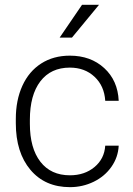

<svg xmlns="http://www.w3.org/2000/svg" viewBox="-20 -770 555 800"><path d="M271.5 -39.6Q332.5 -39.6 373.8 -74Q415 -108.4 418.5 -163.1H474.6Q472.2 -114.7 444.3 -75Q416.5 -35.2 370.4 -12.7Q324.2 9.8 271.5 9.8Q167.5 9.8 106.7 -62.5Q45.9 -134.8 45.9 -256.8V-274.4Q45.9 -352.5 73.2 -412.6Q100.6 -472.7 151.6 -505.4Q202.6 -538.1 271 -538.1Q357.9 -538.1 414.3 -486.3Q470.7 -434.6 474.6 -350.1H418.5Q414.6 -412.1 373.8 -450.2Q333 -488.3 271 -488.3Q191.9 -488.3 148.2 -431.2Q104.5 -374 104.5 -271V-253.9Q104.5 -152.8 148.2 -96.2Q191.9 -39.6 271.5 -39.6ZM321.8 -750H392.6L279.8 -613.3H228.5Z"/></svg>

Font: SteelSelectRoboto
Style: Regular
Weight: 300
Designer: Google
Version: Version 2.137; 2017